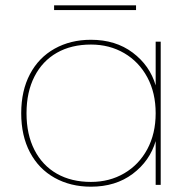

<svg xmlns="http://www.w3.org/2000/svg" viewBox="-20 -697 711 724"><path d="M60 -270Q60 -355 93 -417.5Q126 -480 186 -513.5Q246 -547 323 -547Q416 -547 480.5 -498.5Q545 -450 567 -375V-540H586V0H567V-165Q545 -90 480.5 -41.5Q416 7 323 7Q246 7 186 -26.5Q126 -60 93 -122.5Q60 -185 60 -270ZM567 -270Q567 -347 535.5 -405.5Q504 -464 448.5 -496.5Q393 -529 323 -529Q249 -529 194.5 -498Q140 -467 110 -408.5Q80 -350 80 -270Q80 -190 110 -131.5Q140 -73 194.5 -42Q249 -11 323 -11Q393 -11 448.5 -43.5Q504 -76 535.5 -134.5Q567 -193 567 -270ZM493 -677V-659H184V-677Z"/></svg>

Font: Fz Poppins Thin
Style: Regular
Weight: 100
Designer: Ninad Kale (Devanagari), Jonny Pinhorn (Latin)
Foundry: Indian Type Foundry
Version: Vit hóa bi Vntype.Com & FontZin.Com